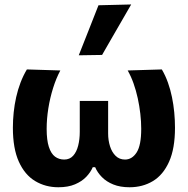

<svg xmlns="http://www.w3.org/2000/svg" viewBox="-20 -808 824 842"><path d="M235.8 13.2Q179.4 13.2 134.1 -14Q88.8 -41.2 62.7 -98.8Q36.5 -156.5 36.5 -247.9Q36.5 -281 40 -315Q43.5 -348.9 50.9 -381.9Q58.3 -414.9 70 -445.7Q81.8 -476.5 97.9 -503.5L244.6 -499Q226.4 -465.1 212.9 -422.1Q199.4 -379.2 192 -333Q184.6 -286.9 184.6 -243Q184.6 -193.4 194.3 -163.7Q204 -134 221.3 -121.1Q238.7 -108.3 261.6 -108.3Q285.8 -108.3 300.8 -125Q315.8 -141.6 322.8 -169.3Q329.8 -196.9 329.8 -230Q329.8 -252.2 329.8 -275.7Q329.8 -299.2 329.8 -322.1Q329.8 -345 329.8 -365.5H454.2Q454.2 -343.9 454.2 -319.7Q454.2 -295.5 454.2 -270.9Q454.2 -246.2 454.2 -222.7Q454.2 -192.9 462.4 -166.8Q470.6 -140.6 487.1 -124.5Q503.6 -108.3 528.2 -108.3Q559.1 -108.3 579.2 -139.4Q599.3 -170.5 599.3 -243Q599.3 -274.7 595.4 -308.9Q591.5 -343.2 584.1 -377.2Q576.6 -411.3 565.6 -442.4Q554.5 -473.6 539.9 -499L689.7 -503.5Q705.6 -476.5 716.5 -445.7Q727.5 -414.9 734.2 -381.9Q741 -348.9 744.2 -315Q747.4 -281 747.4 -247.9Q747.4 -156.5 721.5 -98.8Q695.7 -41.2 650.8 -14Q605.8 13.2 548.1 13.2Q507.2 13.2 476.9 1Q446.7 -11.2 426.9 -31.4Q407.1 -51.5 397.3 -74.8H386.8Q377.5 -52.8 358.3 -32.6Q339.1 -12.5 308.9 0.3Q278.7 13.2 235.8 13.2ZM325.4 -565.5Q347.3 -620.6 368.9 -675.6Q390.6 -730.5 411.9 -784.9L555.3 -788.4Q533.5 -750.5 511.9 -713.2Q490.3 -675.9 469.3 -639.5Q448.3 -603.1 427.7 -567.1Z"/></svg>

Font: Commissioner Thin
Style: Regular
Weight: 100
Designer: Kostas Bartsokas
Foundry: Kostas Bartsokas
Version: Version 1.001;gftools[0.9.23]